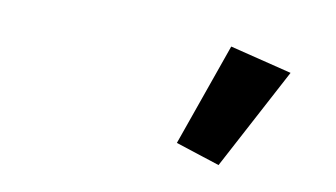

<svg xmlns="http://www.w3.org/2000/svg" viewBox="-39 -887 666 381"><g transform="rotate(10 294.0 -697.0)"><path d="M526 -784 417 -579 328 -608 401 -815Z"/></g></svg>

Font: IBM Plex Sans
Style: Bold Italic
Weight: 700
Italic angle: -11.31°
Designer: Mike Abbink, Paul van der Laan, Pieter van Rosmalen
Foundry: Bold Monday
Version: Version 3.201